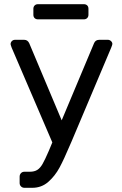

<svg xmlns="http://www.w3.org/2000/svg" viewBox="-20 -711 586 921"><path d="M30.8 -499Q30.8 -507.8 36.9 -513.9Q43 -520 51.8 -520H96.2Q112.3 -520 120.1 -503.9L275.9 -133.8L431.2 -503.9Q438 -520 456.1 -520H498Q505.9 -520 512.5 -513.9Q519 -507.8 519 -500Q519 -496.1 513.2 -481.9L323.2 -32.2L314 -11.2Q287.1 52.7 265.6 92.8Q244.1 132.8 211.7 161.4Q179.2 189.9 134.8 189.9H97.2Q87.4 189.9 80.8 183.3Q74.2 176.8 74.2 167V136.2Q74.2 126.5 80.6 119.6Q86.9 112.8 97.2 112.8H123Q145 112.8 158.9 104Q172.9 95.2 184.3 75.2Q195.8 55.2 213.9 13.2L231 -27.8L36.1 -481.9Q31.2 -495.1 30.8 -499ZM140.1 -640.1V-668.9Q140.1 -678.7 146.2 -684.8Q152.3 -690.9 162.1 -690.9H382.3Q392.1 -690.9 398.2 -685.1Q404.3 -679.2 404.3 -668.9V-640.1Q404.3 -630.4 398.2 -624.3Q392.1 -618.2 382.3 -618.2H162.1Q152.3 -618.2 146.2 -624Q140.1 -629.9 140.1 -640.1Z"/></svg>

Font: Rubik AZ
Style: Regular
Weight: 400
Designer: Hubert and Fischer
Foundry: Hubert & Fischer
Version: Version 2.000